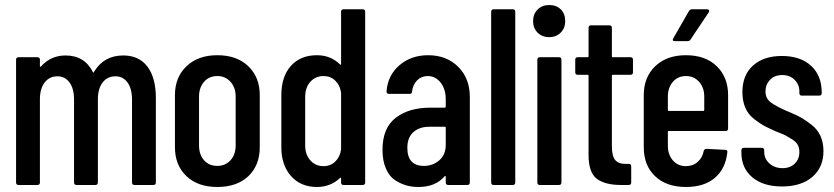

<svg xmlns="http://www.w3.org/2000/svg" viewBox="-20 -737 3324 765"><path d="M471 -516Q534 -516 567.5 -471.5Q601 -427 601 -347V-10Q601 0 591 0H516Q506 0 506 -10V-340Q506 -384 488 -408.5Q470 -433 440 -433Q408 -433 389 -408.5Q370 -384 370 -341V-10Q370 0 360 0H285Q275 0 275 -10V-340Q275 -384 257 -408.5Q239 -433 209 -433Q177 -433 158 -408.5Q139 -384 139 -341V-10Q139 0 129 0H54Q44 0 44 -10V-499Q44 -509 54 -509H129Q139 -509 139 -499V-474Q139 -468 144 -473Q183 -516 241 -516Q317 -516 350 -450Q352 -445 355 -451Q356 -452 356 -453Q395 -516 471 -516Z M677 -151V-358Q677 -429 723 -473Q769 -517 846 -517Q924 -517 969.5 -473Q1015 -429 1015 -358V-151Q1015 -78 969.5 -35Q924 8 846 8Q768 8 722.5 -35.5Q677 -79 677 -151ZM846 -76Q878 -76 898.5 -98.5Q919 -121 919 -158V-352Q919 -388 898.5 -411Q878 -434 846 -434Q813 -434 793 -411Q773 -388 773 -352V-158Q773 -121 793 -98.5Q813 -76 846 -76Z M1339 -690Q1339 -700 1349 -700H1425Q1435 -700 1435 -690V-10Q1435 0 1425 0H1349Q1339 0 1339 -10V-25Q1339 -32 1334 -27Q1296 8 1243 8Q1178 8 1139.5 -35.5Q1101 -79 1101 -150V-358Q1101 -432 1139 -474.5Q1177 -517 1243 -517Q1297 -517 1334 -481Q1339 -476 1339 -483ZM1269 -75Q1297 -75 1316 -93.5Q1335 -112 1339 -142V-367Q1335 -397 1316 -415.5Q1297 -434 1269 -434Q1237 -434 1216.5 -411Q1196 -388 1196 -352V-157Q1196 -121 1216.5 -98Q1237 -75 1269 -75Z M1686 -517Q1759 -517 1805.5 -471Q1852 -425 1852 -350V-10Q1852 0 1842 0H1766Q1756 0 1756 -10V-32Q1756 -39 1751 -34Q1715 8 1647 8Q1622 8 1600 2Q1578 -4 1555 -18.5Q1532 -33 1518 -64.5Q1504 -96 1504 -140Q1504 -227 1556.5 -267.5Q1609 -308 1694 -308H1752Q1756 -308 1756 -312V-341Q1756 -382 1735.5 -408Q1715 -434 1684 -434Q1659 -434 1642 -417Q1625 -400 1622 -373Q1622 -363 1612 -363H1530Q1520 -363 1520 -373Q1525 -437 1571.5 -477Q1618 -517 1686 -517ZM1669 -76Q1704 -76 1730 -98Q1756 -120 1756 -160V-228Q1756 -232 1752 -232H1691Q1651 -232 1627 -210.5Q1603 -189 1603 -148Q1603 -76 1669 -76Z M1947 0Q1937 0 1937 -10V-690Q1937 -700 1947 -700H2023Q2033 -700 2033 -690V-10Q2033 0 2023 0Z M2168 -717Q2197 -717 2214.5 -699.5Q2232 -682 2232 -653Q2232 -625 2214 -607Q2196 -589 2168 -589Q2140 -589 2122 -607Q2104 -625 2104 -653Q2104 -681 2122 -699Q2140 -717 2168 -717ZM2131 0Q2121 0 2121 -10V-499Q2121 -509 2131 -509H2207Q2217 -509 2217 -499V-10Q2217 0 2207 0Z M2502 -449Q2502 -439 2492 -439H2422Q2418 -439 2418 -435V-154Q2418 -114 2432 -98.5Q2446 -83 2476 -84H2485Q2495 -84 2495 -74V-10Q2495 0 2485 0H2454Q2390 0 2357.5 -25Q2325 -50 2325 -120V-435Q2325 -439 2321 -439H2282Q2272 -439 2272 -449V-499Q2272 -509 2282 -509H2321Q2325 -509 2325 -513V-626Q2325 -636 2335 -636H2408Q2418 -636 2418 -626V-513Q2418 -509 2422 -509H2492Q2502 -509 2502 -499Z M2797 -700Q2803 -700 2805 -696Q2807 -692 2804 -688L2731 -579Q2727 -573 2719 -573H2670Q2656 -573 2663 -585L2725 -693Q2730 -700 2737 -700ZM2881 -225Q2881 -215 2871 -215H2645Q2641 -215 2641 -211V-157Q2641 -121 2661 -98Q2681 -75 2713 -75Q2741 -75 2760 -92Q2779 -109 2784 -136Q2787 -144 2795 -144L2869 -140Q2880 -140 2878 -130Q2871 -65 2828.5 -28.5Q2786 8 2713 8Q2635 8 2590 -35Q2545 -78 2545 -150V-358Q2545 -429 2590.5 -473Q2636 -517 2713 -517Q2791 -517 2836 -473Q2881 -429 2881 -358ZM2641 -352V-299Q2641 -295 2645 -295H2782Q2786 -295 2786 -299V-352Q2786 -388 2765.5 -411Q2745 -434 2713 -434Q2681 -434 2661 -411Q2641 -388 2641 -352Z M3096 6Q3021 6 2977.5 -30.5Q2934 -67 2934 -129V-138Q2934 -148 2944 -148H3015Q3025 -148 3025 -138V-131Q3025 -104 3046 -85.5Q3067 -67 3098 -67Q3128 -67 3146.5 -85Q3165 -103 3165 -131Q3165 -147 3159 -159Q3153 -171 3136.5 -181.5Q3120 -192 3110.5 -197Q3101 -202 3075 -212Q3070 -214 3068 -215Q3039 -228 3024 -236Q3009 -244 2985 -262.5Q2961 -281 2949.5 -308Q2938 -335 2938 -370Q2938 -438 2980.5 -476Q3023 -514 3095 -514Q3169 -514 3211.5 -475Q3254 -436 3254 -369V-366Q3254 -356 3244 -356H3175Q3165 -356 3165 -366V-373Q3165 -400 3146 -419Q3127 -438 3097 -438Q3066 -438 3048 -419Q3030 -400 3030 -373Q3030 -345 3050.5 -329.5Q3071 -314 3114 -295Q3117 -294 3119.5 -293Q3122 -292 3124 -291Q3155 -278 3171 -269Q3187 -260 3212 -241Q3237 -222 3249 -195.5Q3261 -169 3261 -135Q3261 -70 3216.5 -32Q3172 6 3096 6Z"/></svg>

Font: Barlow Condensed Medium
Style: Regular
Weight: 500
Width: 3
Designer: Jeremy Tribby
Foundry: Tribby Type
Version: Version 1.422;hotconv 1.0.109;makeotfexe 2.5.65596